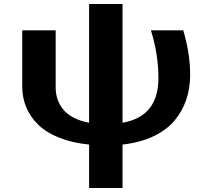

<svg xmlns="http://www.w3.org/2000/svg" viewBox="-20 -705 1019 948"><path d="M419.9 223.1V8.8Q336.9 0.5 272.9 -24.9Q209 -50.3 169.4 -88.6Q129.9 -127 109.9 -174.6Q89.8 -222.2 89.8 -277.8V-555.2H254.9V-272.9Q254.9 -243.2 263.4 -216.8Q272 -190.4 290.5 -166.5Q309.1 -142.6 342 -125Q375 -107.4 419.9 -99.1V-685.1H585V-99.1Q762.2 -129.4 762.2 -319.8Q762.2 -436.5 725.1 -555.2H884.8Q918.9 -440.9 918.9 -335.9Q918.9 -270 899.9 -213.4Q880.9 -156.7 841.8 -109.9Q802.7 -63 737.3 -32Q671.9 -1 585 8.8V223.1Z"/></svg>

Font: Sporting Grotesque
Style: Bold
Weight: 700
Designer: Lucas LE BIHAN
Foundry: Lucas LE BIHAN
Version: Version 2.002;PS 2.2;hotconv 1.0.88;makeotf.lib2.5.647800